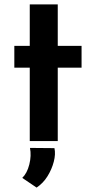

<svg xmlns="http://www.w3.org/2000/svg" viewBox="-20 -640 424 871"><path d="M115 -620H242V-432H350V-333H242V0H115V-333H45V-432H115ZM146 211 81 167Q103 146 113 106Q123 66 116 31L227 32Q233 59 224 93.5Q215 128 195.5 159.5Q176 191 146 211Z"/></svg>

Font: Reem Kufi Fun SemiBold
Style: Regular
Weight: 600
Designer: Khaled Hosny
Version: Version 1.005